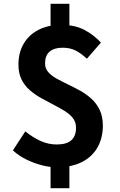

<svg xmlns="http://www.w3.org/2000/svg" viewBox="-20 -866 630 1010"><path d="M278 14Q241 14 199 3Q157 -8 117.5 -27.5Q78 -47 48 -75L113 -175Q154 -142 194.5 -124Q235 -106 278 -106Q331 -106 355.5 -128.5Q380 -151 380 -194Q380 -223 364 -244Q348 -265 320.5 -282Q293 -299 261 -315.5Q229 -332 196.5 -350Q164 -368 136.5 -392Q109 -416 93 -448.5Q77 -481 77 -526Q77 -589 104.5 -636Q132 -683 182.5 -709Q233 -735 302 -735Q374 -735 423.5 -709Q473 -683 511 -642L437 -557Q406 -586 377 -600.5Q348 -615 309 -615Q265 -615 241 -594.5Q217 -574 217 -532Q217 -506 233.5 -487Q250 -468 277 -453Q304 -438 336.5 -422.5Q369 -407 401.5 -389Q434 -371 461 -346.5Q488 -322 504.5 -287.5Q521 -253 521 -205Q521 -141 493.5 -91.5Q466 -42 411.5 -14Q357 14 278 14ZM246 124V-45H345V124ZM246 -688V-846H345V-688Z"/></svg>

Font: Noto Sans SC
Style: Bold
Weight: 700
Designer: Ryoko NISHIZUKA  (kana, bopomofo & ideographs); Paul D. Hunt (Latin, Greek & Cyrillic); Sandoll Communications , Soo-you
Foundry: Adobe
Version: Version 2.004-H2;hotconv 1.0.118;makeotfexe 2.5.65603